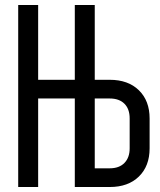

<svg xmlns="http://www.w3.org/2000/svg" viewBox="-20 -750 640 770"><path d="M53 0V-730H133V-430H280V-730H360V-430H420Q494 -430 537 -388Q580 -346 580 -275V-155Q580 -84 537 -42Q494 0 420 0H280V-355H133V0ZM360 -75H420Q458 -75 479 -96.5Q500 -118 500 -155V-275Q500 -313 479 -334Q458 -355 420 -355H360Z"/></svg>

Font: Liga JetBrainsMono Nerd Font
Style: Regular
Weight: 400
Designer: Philipp Nurullin, Konstantin Bulenkov
Foundry: JetBrains
Version: Version 2.225; ttfautohint (v1.8.3)